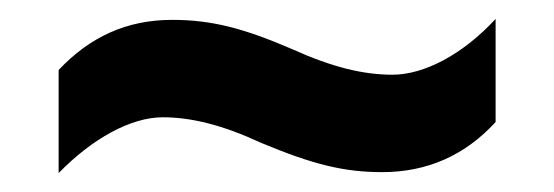

<svg xmlns="http://www.w3.org/2000/svg" viewBox="-20 -454 586 203"><path d="M42 -271C77 -307 118 -330 152 -330C182 -330 215 -322 256 -303C311 -280 344 -272 384 -272C432 -272 472 -290 504 -325V-434C469 -396 428 -375 395 -375C364 -375 331 -383 289 -402C238 -424 204 -433 162 -433C114 -433 75 -415 42 -380Z"/></svg>

Font: Kathrein 75 Bold
Style: Regular
Weight: 700
Designer: Lazydogs Typefoundry, based on Open Sans by Ascender Corporation
Foundry: Lazydogs Typefoundry
Version: Version 1.003;PS 001.003;hotconv 1.0.88;makeotf.lib2.5.64775